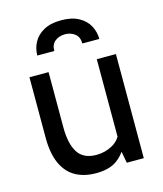

<svg xmlns="http://www.w3.org/2000/svg" viewBox="-108 -783 740 873"><g transform="rotate(-15 262.0 -346.5)"><path d="M237 10Q180 10 139.5 -13Q99 -36 77.5 -84Q56 -132 56 -205V-490H146V-230Q146 -152 172.5 -111Q199 -70 260 -70Q301 -70 336.5 -90Q372 -110 386 -154L373 -105V-490H463V0H383L365 -96L389 -80Q364 -34 329 -12Q294 10 237 10ZM262 -703Q312 -703 344.5 -685Q377 -667 392.5 -638Q408 -609 408 -576H328Q328 -607 308.5 -622Q289 -637 262 -637Q235 -637 215.5 -622Q196 -607 196 -576H116Q116 -609 131.5 -638Q147 -667 179.5 -685Q212 -703 262 -703Z"/></g></svg>

Font: Cabin VF Beta
Style: Regular
Weight: 400
Designer: Pablo Impallari
Foundry: Pablo Impallari. http://www.impallari.com Igino Marini. http://www.ikern.com
Version: Version 2.200